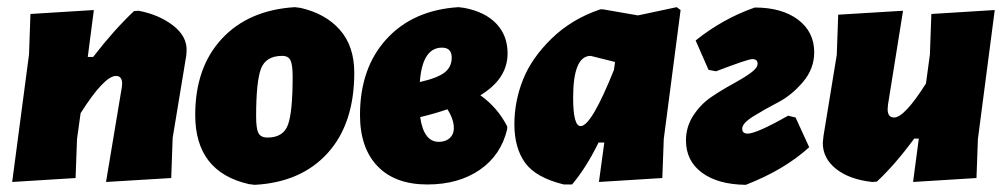

<svg xmlns="http://www.w3.org/2000/svg" viewBox="-20 -504 2812 536"><path d="M14 4 61 -352 65 -465 242 -476 225 -345H240Q297 -419 354 -473L367 -474Q424 -463 463 -433Q502 -403 501 -363L500 -349L462 -119L458 -7L276 4L320 -260L321 -270Q321 -292 304 -292Q271 -292 205 -188L195 -116L191 -7Z M803 -484 819 -482Q889 -466 929 -420.5Q969 -375 969 -301Q969 -159 895 -77Q821 5 691 12L675 10Q525 -24 525 -183Q525 -316 599.5 -396Q674 -476 803 -484ZM768 -348Q722 -348 708.5 -312Q695 -276 695 -179Q695 -145 701.5 -132.5Q708 -120 727 -120Q771 -120 784 -156Q797 -192 797 -290Q797 -323 791 -335.5Q785 -348 768 -348Z M1173 11Q1083 11 1034 -40Q985 -91 985 -183Q985 -314 1059 -395Q1133 -476 1260 -484L1276 -482Q1334 -471 1365.5 -438Q1397 -405 1397 -355Q1397 -284 1321 -238Q1369 -204 1396 -151V-144Q1379 -71 1319.5 -30Q1260 11 1173 11ZM1214 -371Q1159 -371 1152 -275Q1201 -286 1221 -301.5Q1241 -317 1241 -343Q1241 -371 1214 -371ZM1247 -146Q1247 -171 1229 -199Q1198 -188 1153 -177Q1163 -108 1205 -108Q1224 -108 1235.5 -118.5Q1247 -129 1247 -146Z M1656 -478H1663L1761 -461L1869 -484L1880 -476L1833 -116L1829 -7L1652 4L1667 -106H1651Q1616 -35 1577 11H1554Q1476 -8 1446 -49.5Q1416 -91 1416 -157Q1416 -221 1440 -281.5Q1464 -342 1520 -396.5Q1576 -451 1656 -478ZM1580 -231Q1580 -152 1601 -152Q1631 -152 1694 -309L1697 -331L1629 -348Q1580 -348 1580 -231Z M2062 12Q1984 11 1939.5 -22Q1895 -55 1895 -112Q1895 -150 1915.5 -181.5Q1936 -213 1965.5 -233Q1995 -253 2024.5 -269Q2054 -285 2074.5 -299.5Q2095 -314 2095 -326Q2095 -339 2080 -339Q2068 -339 1979 -305L1958 -309L1922 -391Q1998 -452 2087 -483Q2163 -483 2208 -449Q2253 -415 2253 -358Q2253 -312 2221.5 -275Q2190 -238 2152.5 -218.5Q2115 -199 2083.5 -179.5Q2052 -160 2052 -145Q2052 -131 2067 -131Q2092 -131 2180 -181L2201 -176L2239 -93Q2170 -30 2062 12Z M2501 -474 2459 -212 2458 -199Q2458 -176 2476 -176Q2505 -176 2565 -271L2576 -352L2580 -465L2757 -476L2710 -116L2706 -7L2529 4L2545 -117H2532Q2481 -47 2428 3L2415 4Q2351 -3 2314 -32.5Q2277 -62 2277 -105L2279 -125L2316 -351L2320 -463Z"/></svg>

Font: Alegreya Sans SC Black
Style: Italic
Weight: 900
Italic angle: -7°
Designer: Juan Pablo del Peral
Foundry: Huerta Tipografica
Version: Version 2.007